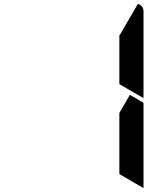

<svg xmlns="http://www.w3.org/2000/svg" viewBox="-20 -1018 856 986"><path d="M647 -531 717 -490V-52L593 -124V-438ZM688 -998Q717 -989 717 -959V-514L593 -586V-838H595Z"/></svg>

Font: DSEG7 Modern
Style: Bold
Weight: 700
Designer: Keshikan(Twitter:@keshinomi_88pro)
Version: Version 0.46